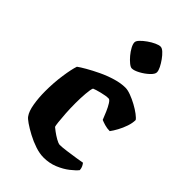

<svg xmlns="http://www.w3.org/2000/svg" viewBox="-230 -822 894 894"><g transform="rotate(45 216.5 -375.5)"><path d="M247 0Q221 0 191 -10Q161 -20 133 -35Q105 -50 85.5 -63.5Q66 -77 61 -85Q47 -104 40.5 -142Q34 -180 34 -224Q34 -280 41.5 -331.5Q49 -383 58 -409Q70 -418 96 -433Q122 -448 154.5 -463.5Q187 -479 222 -489.5Q257 -500 287 -500Q302 -500 323.5 -492Q345 -484 367 -472Q389 -460 405.5 -447.5Q422 -435 427 -427Q427 -407 419 -383.5Q411 -360 399.5 -339Q388 -318 378 -305Q360 -305 343.5 -310Q327 -315 318 -319Q311 -337 302 -358Q293 -379 283.5 -394Q274 -409 267 -409Q249 -409 221.5 -402Q194 -395 183 -390Q178 -379 175.5 -348Q173 -317 173 -285Q173 -250 175 -218.5Q177 -187 179.5 -165Q182 -143 184 -139Q186 -137 200.5 -126Q215 -115 232.5 -105Q250 -95 259 -95Q275 -95 303.5 -99Q332 -103 358.5 -107Q385 -111 394 -113Q398 -108 402.5 -99.5Q407 -91 408 -78Q397 -64 373.5 -45.5Q350 -27 317.5 -13.5Q285 0 247 0ZM244 -584Q236 -584 223 -594.5Q210 -605 197 -620.5Q184 -636 175.5 -652Q167 -668 167 -679Q167 -688 178.5 -700Q190 -712 207 -724Q224 -736 240.5 -743.5Q257 -751 267 -751Q277 -751 289 -740Q301 -729 312.5 -713Q324 -697 332 -681Q340 -665 340 -654Q340 -642 322.5 -625.5Q305 -609 282 -596.5Q259 -584 244 -584Z"/></g></svg>

Font: Texturina 72pt ExtraBold
Style: Regular
Weight: 800
Designer: Guillermo Torres Carreño
Foundry: Omnibus-Type
Version: Version 1.002; ttfautohint (v1.8.3)